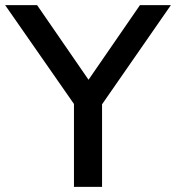

<svg xmlns="http://www.w3.org/2000/svg" viewBox="-29 -725 683 745"><path d="M258 0V-366L280 -290L-9 -705H115L319 -409H310L514 -705H634L346 -290L367 -366V0Z"/></svg>

Font: Nunito Sans 9pt SemiBold
Style: Regular
Weight: 600
Version: Version 3.101;gftools[0.9.27]